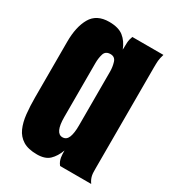

<svg xmlns="http://www.w3.org/2000/svg" viewBox="-181 -842 860 951"><g transform="rotate(30 249.0 -366.0)"><path d="M307.6 0Q299.8 -9.3 295.9 -19Q292 -28.8 290.3 -38.6Q288.6 -48.3 288.3 -58.3Q288.1 -68.4 288.1 -77.6Q273.4 -38.1 249.3 -15.1Q225.1 7.8 179.2 7.8Q128.4 7.8 98.6 -10.7Q68.8 -29.3 54.2 -62Q39.6 -94.7 34.9 -138.7Q30.3 -182.6 30.3 -232.9V-551.3Q30.3 -635.7 60.3 -688Q90.3 -740.2 162.1 -740.2Q215.3 -740.2 243.9 -717.5Q272.5 -694.8 288.1 -654.3Q288.1 -677.2 289.3 -695.6Q290.5 -713.9 297.9 -732.4H475.6Q472.2 -721.2 470 -711.7Q467.8 -702.1 467 -693.4Q466.3 -684.6 466.1 -675Q465.8 -665.5 465.8 -654.3V-77.6Q465.8 -66.4 466.1 -57.1Q466.3 -47.9 468 -38.8Q469.7 -29.8 473.6 -20.5Q477.5 -11.2 485.4 0ZM246.1 -128.9Q269 -128.9 278.6 -152.8Q288.1 -176.8 288.1 -219.7V-528.8Q288.1 -554.7 280.5 -579.8Q272.9 -605 247.1 -605Q218.8 -605 211.4 -581.1Q204.1 -557.1 204.1 -528.8V-220.7Q204.1 -128.9 246.1 -128.9Z"/></g></svg>

Font: webenart
Style: Regular
Weight: 400
Designer: Vernon Adams
Foundry: Vernon Adams
Version: Version 2.116; ttfautohint (v1.8.3)